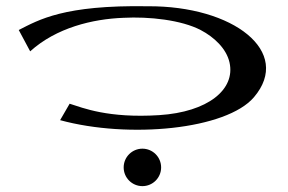

<svg xmlns="http://www.w3.org/2000/svg" viewBox="-20 -614 953 635"><path d="M451 -122.3C416.8 -122.3 389 -94.5 389 -60.3C389 -26.1 416.8 1.6 451 1.6C485.2 1.6 512.9 -26.1 512.9 -60.3C512.9 -94.5 485.2 -122.3 451 -122.3ZM739.1 -407.3C759.1 -318.2 667.8 -243.5 506.3 -233.2C337.5 -222.5 254.5 -257.1 210.3 -271L178.8 -216.6C406.3 -154.5 728.8 -185.5 820 -292.6C947.7 -442.7 752.5 -595.2 468.3 -593.3C191 -597.9 108.7 -548.6 42 -514.8L79.8 -444.2C166.2 -522.3 286 -551.2 388.3 -555.1C472.5 -559.6 580.2 -548.1 644.3 -514.3C688.1 -491.3 728.8 -453.4 739.1 -407.3Z"/></svg>

Font: Novoposelensky
Style: Regular
Weight: 400
Designer: Sasha Pavljenko
Version: Version 1.002;Fontself Maker 3.5.4